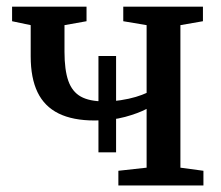

<svg xmlns="http://www.w3.org/2000/svg" viewBox="-20 -568 678 588"><path d="M342.5 0V-45L429 -54.5V-234.5Q403.5 -221 363.2 -210Q323 -199 270 -199Q203 -199 159.5 -220.5Q116 -242 95 -285.5Q74 -329 74 -395.5V-491L17 -503V-547.5H245V-503L177.5 -491V-409.5Q177.5 -354 189.2 -320.5Q201 -287 227.5 -272.2Q254 -257.5 299 -257.5Q325 -257.5 350 -261.2Q375 -265 395.8 -271.2Q416.5 -277.5 429 -283.5V-491L357.5 -503V-547.5H601.5V-503L532.5 -491V-54.5L603 -45V0ZM281.5 -101.5V-396.5H335.5V-101.5Z"/></svg>

Font: Merriweather 36pt
Style: Regular
Weight: 400
Designer: Eben Sorkin
Foundry: Eben Sorkin
Version: Version 2.100